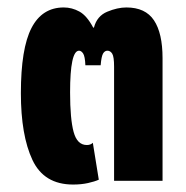

<svg xmlns="http://www.w3.org/2000/svg" viewBox="-20 -485 499 515"><path d="M176 10Q98 10 67 -56Q36 -122 36 -235Q36 -355 64.5 -410Q93 -465 151 -465Q173 -465 193 -454Q213 -443 230 -411H232Q240 -442 267.5 -453.5Q295 -465 319 -465Q370 -465 393 -430.5Q416 -396 416 -329V0H286V-306Q286 -333 281 -341Q276 -349 268 -349Q261 -349 256.5 -341.5Q252 -334 250 -310H209Q208 -334 203 -341.5Q198 -349 192 -349Q168 -349 168 -237Q168 -166 177.5 -131Q187 -96 213 -96Q223 -96 229 -102L245 -3Q234 2 216 6Q198 10 176 10Z"/></svg>

Font: Noto Sans Thai UI ExtCond ExtBd
Style: Regular
Weight: 800
Width: 2
Designer: Monotype Design Team
Foundry: Monotype Imaging Inc.
Version: Version 2.000